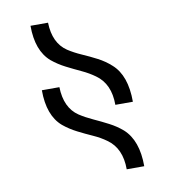

<svg xmlns="http://www.w3.org/2000/svg" viewBox="-69 -662 639 701"><g transform="rotate(-10 250.0 -311.5)"><path d="M90 -600H155Q157 -524 206 -491Q229 -476 256.5 -464Q284 -452 311 -438Q338 -424 360 -404Q410 -360 410 -262H345Q345 -340 294 -376Q272 -392 245 -404.5Q218 -417 190.5 -431Q163 -445 140 -464Q90 -507 90 -600ZM90 -361H155Q157 -284 206 -251Q229 -236 256.5 -223.5Q284 -211 311 -197Q338 -183 360 -164Q410 -119 410 -23H345Q345 -101 294 -137Q272 -153 245 -165Q218 -177 190.5 -191Q163 -205 140 -224Q90 -267 90 -361Z"/></g></svg>

Font: Antic Didone
Style: Regular
Weight: 400
Designer: Santiago Orozco
Foundry: Santiago Orozco
Version: Version 2.001